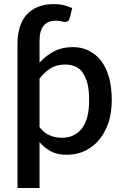

<svg xmlns="http://www.w3.org/2000/svg" viewBox="-20 -748 604 937"><path d="M172.9 -364.3V-127.9Q195.8 -98.1 222.7 -87.4Q249 -75.7 281.7 -75.7Q344.2 -75.7 379.9 -121.6Q415 -167 415 -258.3Q415 -306.2 407.2 -338.9Q399.4 -370.1 383.8 -393.1Q369.6 -414.1 347.7 -423.3Q325.2 -433.1 298.8 -433.1Q257.8 -433.1 228.5 -415.5Q198.2 -397.5 172.9 -364.3ZM172.9 -548.8V-442.4Q204.6 -477.1 244.1 -497.6Q283.7 -518.1 335 -518.1Q378.9 -518.1 413.1 -501Q448.7 -482.9 473.1 -451.7Q498.5 -418 512.2 -370.1Q525.4 -320.8 525.4 -258.3Q525.4 -202.1 510.7 -153.3Q494.1 -103.5 466.3 -68.8Q439 -34.2 397.5 -13.2Q357.4 7.3 306.2 7.3Q258.8 7.3 229.5 -8.8Q197.8 -25.9 172.9 -54.2V169.4H65.4V-536.6Q65.4 -577.6 76.2 -614.3Q86.4 -648.9 108.4 -674.8Q130.9 -700.2 163.6 -713.9Q197.8 -728 243.2 -728Q268.6 -728 289.1 -723.6Q305.2 -719.7 332.5 -708.5L320.8 -661.6Q316.9 -647.9 311 -644.5Q304.2 -640.6 296.9 -640.6Q289.1 -640.6 280.3 -644Q270.5 -647 252.9 -647Q213.9 -647 193.4 -623Q172.9 -598.6 172.9 -548.8Z"/></svg>

Font: Lato-SemiBold
Style: Regular
Weight: 500
Designer: Lukasz Dziedzic with Adam Twardoch and Botio Nikoltchev
Foundry: tyPoland Lukasz Dziedzic
Version: ""